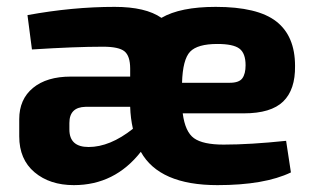

<svg xmlns="http://www.w3.org/2000/svg" viewBox="-20 -527 915 559"><path d="M690 -197H512Q519 -143 545 -124.5Q571 -106 631 -106Q708 -106 813 -117L827 -25Q750 12 613 12Q444 12 390 -85Q314 12 195 12Q125 12 80.5 -25.5Q36 -63 36 -130V-180Q36 -238 76 -271Q116 -304 186 -304H359V-327Q359 -364 342.5 -377.5Q326 -391 280 -391Q199 -391 73 -383L60 -483Q191 -507 314 -507Q404 -507 450 -475Q505 -507 608 -507Q730 -507 784.5 -464.5Q839 -422 839 -335Q840 -266 804.5 -231.5Q769 -197 690 -197ZM510 -286H649Q676 -286 685.5 -299Q695 -312 695 -337Q695 -372 677 -385.5Q659 -399 613 -399Q555 -399 533.5 -376.5Q512 -354 510 -286ZM182 -169V-150Q182 -99 238 -99Q300 -99 367 -152Q360 -183 359 -216H229Q182 -215 182 -169Z"/></svg>

Font: Exo 2.0
Style: Bold
Weight: 700
Designer: Natanael Gama
Version: Version 1.001;PS 001.001;hotconv 1.0.70;makeotf.lib2.5.58329